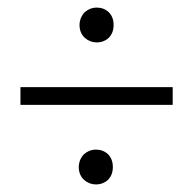

<svg xmlns="http://www.w3.org/2000/svg" viewBox="-20 -507 509 507"><path d="M235 -395Q218 -395 204 -407Q190 -420 190 -441Q190 -450 193.5 -459Q197 -468 204 -475Q218 -487 235 -487Q254 -487 267 -475Q280 -462 280 -441Q280 -420 267 -407Q254 -395 235 -395ZM34 -230V-277H436V-230ZM233 -20Q216 -20 202 -32Q188 -45 188 -66Q188 -75 191.5 -84Q195 -93 202 -100Q216 -112 233 -112Q252 -112 265 -100Q278 -87 278 -66Q278 -45 265 -32Q252 -20 233 -20Z"/></svg>

Font: Arsenal SC
Style: Regular
Weight: 400
Designer: Andrij Shevchenko
Foundry: Stairsfor
Version: Version 2.001; ttfautohint (v1.8.4.7-5d5b)